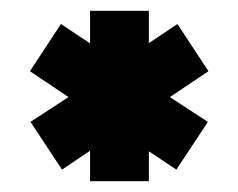

<svg xmlns="http://www.w3.org/2000/svg" viewBox="-20 -784 442 356"><path d="M147 -448V-504.5L95 -469.5L36.5 -558L107 -604L35.5 -652L93 -739.5L147 -703.5V-764H256V-704L309 -739.5L366.5 -652L295 -604L365.5 -558L307 -469.5L256 -503.5V-448Z"/></svg>

Font: Tourney Condensed Black
Style: Regular
Weight: 900
Width: 3
Designer: Tyler Finck
Foundry: Etcetera Type Co
Version: Version 1.010; ttfautohint (v1.8.3)